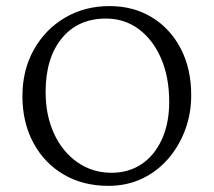

<svg xmlns="http://www.w3.org/2000/svg" viewBox="-20 -602 702 631"><path d="M335.9 8.8Q252.9 8.8 189.5 -28.3Q126 -65.4 89.8 -132.3Q53.7 -199.2 53.7 -286.1Q53.7 -371.1 90.8 -438Q127.9 -504.9 192.9 -543.5Q257.8 -582 339.8 -582Q418.9 -582 479.5 -544.9Q540 -507.8 574.2 -441.9Q608.4 -376 608.4 -289.1Q608.4 -228.5 588.4 -174.8Q568.4 -121.1 532.2 -79.6Q496.1 -38.1 446.3 -14.6Q396.5 8.8 335.9 8.8ZM346.7 -34.2Q403.3 -34.2 445.8 -63Q488.3 -91.8 512.2 -144.5Q536.1 -197.3 536.1 -266.6Q536.1 -347.7 509.8 -409.2Q483.4 -470.7 436.5 -505.9Q389.6 -541 328.1 -541Q236.3 -541 183.1 -476.1Q129.9 -411.1 129.9 -299.8Q129.9 -222.7 157.7 -162.6Q185.5 -102.5 234.9 -68.4Q284.2 -34.2 346.7 -34.2Z"/></svg>

Font: Crimson Pro ExtraLight
Style: Regular
Weight: 250
Designer: Jacques Le Bailly
Foundry: Baron von Fonthausen
Version: Version 1.003